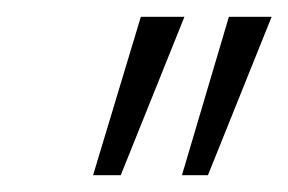

<svg xmlns="http://www.w3.org/2000/svg" viewBox="-20 -775 344 229"><path d="M197 -566 253 -755H304L228 -566ZM91 -566 148 -755H200L124 -566Z"/></svg>

Font: DM Sans 20pt ExtraLight
Style: Italic
Weight: 250
Italic angle: -10°
Version: Version 4.004;gftools[0.9.30]